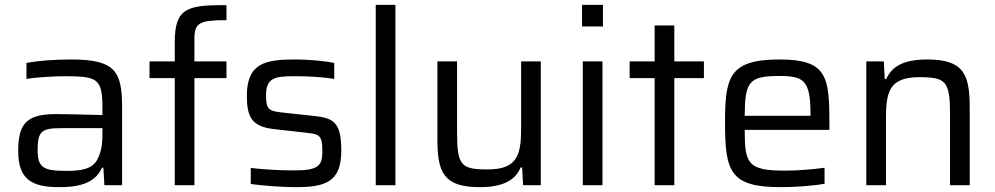

<svg xmlns="http://www.w3.org/2000/svg" viewBox="-20 -763 4101 791"><path d="M223 8C287 8 369 0 400 -72H406L410 0H483V-321C483 -469 455 -518 273 -518C206 -518 140 -513 89 -504V-438C123 -444 200 -449 245 -449C379 -449 402 -441 402 -321V-289C337 -291 240 -293 211 -293C89 -293 55 -254 55 -140C55 -24 111 8 223 8ZM254 -59C155 -59 135 -74 135 -147C135 -223 153 -235 232 -235H402V-209C402 -165 396 -134 381 -106C360 -65 311 -59 254 -59Z M700 -441V0H781V-441H913V-510H781V-605C781 -669 803 -680 913 -680V-742C756 -742 700 -733 700 -591V-510H596V-441Z M1198 8C1322 8 1386 -14 1386 -142C1386 -258 1356 -276 1276 -285L1138 -300C1087 -306 1076 -313 1076 -372C1076 -445 1117 -449 1196 -449C1251 -449 1305 -446 1357 -438V-504C1316 -512 1249 -518 1197 -518C1075 -518 997 -504 997 -369C997 -281 1017 -241 1110 -231L1243 -216C1295 -210 1308 -207 1308 -141C1308 -83 1296 -61 1194 -61C1132 -61 1076 -64 1013 -71V-5C1064 2 1141 8 1198 8Z M1528 -743V0H1609V-743Z M1956 8C2060 8 2104 -25 2125 -73H2131L2135 0H2208V-510H2127V-247C2127 -134 2120 -65 1989 -65C1879 -65 1863 -81 1863 -219V-510H1782V-191C1782 -54 1806 8 1956 8Z M2378 -743V-654H2464V-743ZM2381 -510V0H2462V-510Z M2677 -441V0H2758V-441H2880V-510H2758V-658H2677V-510H2574V-441Z M3397 -228V-255C3397 -446 3388 -518 3192 -518C2982 -518 2967 -444 2967 -254C2967 -54 2990 8 3197 8C3259 8 3335 2 3377 -6V-72C3330 -65 3262 -60 3214 -60C3060 -60 3048 -89 3048 -228ZM3190 -450C3290 -450 3319 -433 3319 -296V-286H3048C3049 -425 3064 -450 3190 -450Z M3549 -510V0H3630V-263C3630 -376 3636 -445 3767 -445C3877 -445 3894 -429 3894 -291V0H3975V-319C3975 -456 3951 -518 3800 -518C3696 -518 3652 -485 3631 -437H3625L3621 -510Z"/></svg>

Font: Saira UNSAM
Style: Regular
Weight: 400
Designer: Hector Gatti with collaboration of the Omnibus-Type team
Foundry: Omnibus-Type
Version: Version 0.072;PS 000.072;hotconv 1.0.88;makeotf.lib2.5.64775